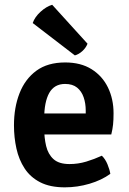

<svg xmlns="http://www.w3.org/2000/svg" viewBox="-20 -771 539 804"><path d="M117 -208V-296H339V-308Q339 -338.5 330.2 -363.8Q321.5 -389 302.8 -404.2Q284 -419.5 252.5 -419.5Q207.5 -419.5 186.2 -381.8Q165 -344 165 -273.5V-236Q165 -194 173.2 -159.5Q181.5 -125 204.2 -104.5Q227 -84 271 -84Q307 -84 341 -94.2Q375 -104.5 406.5 -119Q421 -105 430 -83.2Q439 -61.5 442 -43Q405.5 -16.5 354.8 -1.5Q304 13.5 251.5 13.5Q189.5 13.5 148.2 -7.8Q107 -29 83 -65.8Q59 -102.5 48.8 -149Q38.5 -195.5 38.5 -246Q38.5 -321 61.8 -380.5Q85 -440 132.2 -474.8Q179.5 -509.5 253 -509.5Q318.5 -509.5 363.5 -481.2Q408.5 -453 432 -404.8Q455.5 -356.5 455.5 -296.5Q455.5 -269 453.5 -249.8Q451.5 -230.5 446 -208ZM198.5 -751Q173.5 -743.5 149.5 -721.5Q125.5 -699.5 117 -674.5L293.5 -539Q310 -543.5 325 -557.2Q340 -571 346.5 -588Z"/></svg>

Font: Signika Negative Light SemiBold
Style: Regular
Weight: 600
Version: Version 2.001